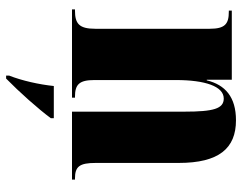

<svg xmlns="http://www.w3.org/2000/svg" viewBox="-104 -486 811 644"><g transform="rotate(90 302.0 -164.5)"><path d="M12 0H308V-10H305C264 -10 249 -24 249 -75V-349C249 -446 270 -509 311 -509C345 -509 355 -475 355 -377V0H583V-10H579C539 -10 527 -25 527 -80V-358C527 -493 478 -550 384 -550C306 -550 265 -514 250 -452H248V-536H16V-526H20C61 -526 77 -513 77 -462V-78C77 -24 60 -10 16 -10H12ZM234 211V221H244C289 177 346 113 377 71V61H269C264 110 251 168 234 211Z"/></g></svg>

Font: Noto Serif Display Condensed Black
Style: Regular
Weight: 900
Width: 3
Designer: Monotype Design Team
Foundry: Monotype Imaging Inc.
Version: Version 2.009